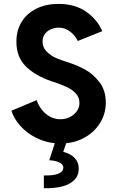

<svg xmlns="http://www.w3.org/2000/svg" viewBox="-20 -748 614 1011"><path d="M313.5 133.8Q313.5 118.7 293.7 108.2Q273.9 97.7 239.3 95.7L268.6 6.3Q214.4 0.5 167.2 -23.9Q120.1 -48.3 86.9 -85.4Q53.7 -122.6 40 -165L172.9 -220.7Q181.6 -194.8 199 -171.9Q216.3 -148.9 241.7 -134.5Q267.1 -120.1 297.9 -120.1Q324.2 -120.1 347.4 -131.3Q370.6 -142.6 384.5 -162.4Q398.4 -182.1 398.4 -206.1Q398.4 -235.8 378.4 -256.6Q358.4 -277.3 332 -289.6Q305.7 -301.8 266.6 -315.4Q260.7 -316.4 251 -320.3Q166 -349.1 116 -398.4Q65.9 -447.8 66.4 -529.3Q66.4 -588.9 94.5 -633.8Q122.6 -678.7 172.9 -703.1Q223.1 -727.5 288.1 -727.5Q373.5 -727.5 432.4 -687.3Q491.2 -647 518.6 -584L389.6 -532.2Q383.3 -546.9 369.6 -562.7Q356 -578.6 335.2 -590.6Q314.5 -602.5 289.1 -602.5Q267.6 -602.1 248 -593.8Q228.5 -585.4 216.3 -569.1Q204.1 -552.7 204.1 -529.3Q204.1 -497.1 227.1 -475.1Q250 -453.1 277.1 -441.7Q304.2 -430.2 343.8 -418Q387.2 -403.8 428.2 -381.6Q469.2 -359.4 503.2 -315.9Q537.1 -272.5 537.1 -208Q537.1 -152.3 510 -105.7Q482.9 -59.1 435.5 -29.5Q388.2 0 328.6 6.3L313 51.3Q351.6 61.5 373.3 84.2Q395 106.9 394.5 140.6Q395 189.5 349.1 217Q303.2 244.6 210.9 243.2V175.8Q262.7 177.2 288.1 166.3Q313.5 155.3 313.5 133.8Z"/></svg>

Font: Reddit Sans Strawberry
Style: Bold
Weight: 700
Designer: Stephen Hutchings
Foundry: Reddit
Version: Version 1.013